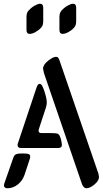

<svg xmlns="http://www.w3.org/2000/svg" viewBox="-20 -1005 551 1030"><path d="M139.2 -150.4 111.8 -67.9Q101.6 -36.6 76.2 -15.9Q50.8 4.9 19 4.9Q11.2 4.9 6.1 0.7Q1 -3.4 1 -11.2Q1 -14.2 2.9 -20L49.8 -154.3Q53.2 -164.6 57.1 -170.2Q61 -175.8 68.1 -178.2Q75.2 -180.7 80.8 -181.2Q86.4 -181.6 100.1 -181.6Q111.3 -181.6 116.7 -181.4Q122.1 -181.2 129.2 -179.7Q136.2 -178.2 139.2 -174.6Q142.1 -170.9 142.1 -164.6Q142.1 -160.2 139.2 -150.4ZM299.8 -679.2 507.8 -74.2Q511.2 -58.6 511.2 -56.6Q511.2 -35.6 486.8 -15.4Q462.4 4.9 443.8 4.9Q427.7 4.9 418.9 -20L215.8 -612.8Q210.9 -634.8 210.9 -636.2Q210.9 -657.7 238 -679Q265.1 -700.2 279.8 -700.2Q288.1 -700.2 291.7 -696Q295.4 -691.9 299.8 -679.2ZM291 -210.9H92.8Q74.2 -210.9 74.2 -227.1Q74.2 -231.4 76.2 -236.8L176.3 -536.1Q183.1 -555.2 191.9 -555.2Q199.7 -555.2 205.6 -545.7Q211.4 -536.1 218.3 -515.1Q231 -475.6 231 -456.1Q231 -442.4 226.1 -427.2L188 -311Q187 -308.6 187 -304.2Q187 -291 202.1 -291H252.9Q277.8 -291 286.6 -288.6Q295.4 -286.1 300.8 -274.9Q305.7 -265.1 308.8 -249.8Q312 -234.4 312 -227.1Q312 -210.9 291 -210.9ZM211.9 -893.6Q211.9 -883.8 210.2 -875Q208.5 -866.2 201.7 -857.9Q195.3 -850.6 187.3 -844.2Q179.2 -837.9 170.9 -833.3Q162.6 -828.6 154.3 -825.9Q146 -823.2 139.2 -823.2Q122.1 -823.2 122.1 -844.2V-914.6Q122.1 -921.9 124 -930.9Q126 -939.9 132.3 -947.3Q138.7 -954.6 146.7 -961.4Q154.8 -968.3 163.6 -973.4Q172.4 -978.5 180.4 -981.7Q188.5 -984.9 194.8 -984.9Q211.9 -984.9 211.9 -963.9ZM388.7 -893.6Q388.7 -883.8 387 -875Q385.3 -866.2 378.4 -857.9Q372.1 -850.6 364 -844.2Q356 -837.9 347.7 -833.3Q339.4 -828.6 331.1 -825.9Q322.8 -823.2 315.9 -823.2Q298.8 -823.2 298.8 -844.2V-914.6Q298.8 -921.9 300.8 -930.9Q302.7 -939.9 309.1 -947.3Q315.4 -954.6 323.5 -961.4Q331.5 -968.3 340.3 -973.4Q349.1 -978.5 357.2 -981.7Q365.2 -984.9 371.6 -984.9Q388.7 -984.9 388.7 -963.9Z"/></svg>

Font: SirinStencil
Style: Regular
Weight: 400
Designer: Olga Karpushina (okarpush@gmail.com)
Foundry: Cyreal (www.cyreal.org)
Version: Version 1.002